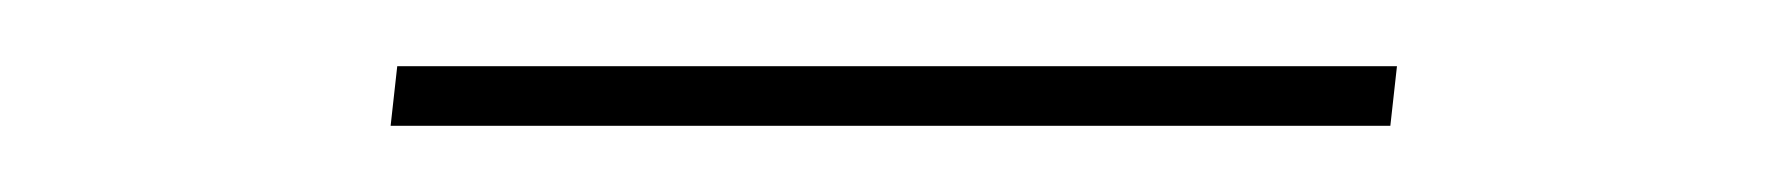

<svg xmlns="http://www.w3.org/2000/svg" viewBox="-20 -369 540 58"><path d="M98 -331 100 -349H402L400 -331Z"/></svg>

Font: Iosevka Aile Thin
Style: Italic
Weight: 100
Italic angle: -9°
Designer: Belleve Invis
Foundry: Belleve Invis
Version: Version 31.1.0; ttfautohint (v1.8.4)